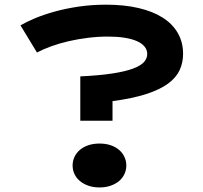

<svg xmlns="http://www.w3.org/2000/svg" viewBox="-20 -799 875 829"><path d="M326.7 -469.2Q409.2 -473.1 464.8 -481.7Q520.5 -490.2 554 -502.7Q587.4 -515.1 601.6 -531Q615.7 -546.9 615.7 -565.9Q615.7 -584 604 -598.1Q592.3 -612.3 570.3 -621.8Q548.3 -631.3 516.8 -636.2Q485.4 -641.1 445.8 -641.1Q403.3 -641.1 359.9 -635.7Q316.4 -630.4 276.4 -621.1Q236.3 -611.8 201.2 -599.1Q166 -586.4 139.6 -572.3L68.4 -689.5Q93.3 -704.1 130.9 -720Q168.5 -735.8 216.1 -749Q263.7 -762.2 319.8 -770.5Q376 -778.8 438.5 -778.8Q516.1 -778.8 577.9 -764.4Q639.6 -750 682.4 -722.9Q725.1 -695.8 747.8 -656.2Q770.5 -616.7 770.5 -566.4Q770.5 -528.3 755.6 -496.1Q740.7 -463.9 705.6 -438Q670.4 -412.1 611.8 -393.1Q553.2 -374 465.8 -362.3V-277.8H326.7ZM293.5 -84.5Q293.5 -104 301.5 -121.3Q309.6 -138.7 324.7 -151.6Q339.8 -164.6 361.3 -171.9Q382.8 -179.2 409.7 -179.2Q436.5 -179.2 458 -171.9Q479.5 -164.6 494.4 -151.6Q509.3 -138.7 517.3 -121.3Q525.4 -104 525.4 -84.5Q525.4 -64.9 517.3 -47.6Q509.3 -30.3 494.4 -17.6Q479.5 -4.9 458 2.7Q436.5 10.3 409.7 10.3Q382.8 10.3 361.3 2.7Q339.8 -4.9 324.7 -17.6Q309.6 -30.3 301.5 -47.6Q293.5 -64.9 293.5 -84.5Z"/></svg>

Font: Krona One
Style: Regular
Weight: 400
Version: Version 1.003